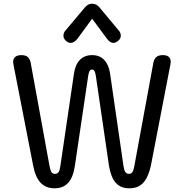

<svg xmlns="http://www.w3.org/2000/svg" viewBox="-20 -1008 995 1038"><path d="M159 -114 53 -658Q51 -668 51 -673Q51 -691 62.5 -700.5Q74 -710 95 -710Q119 -710 130.5 -699.5Q142 -689 146 -668L248 -109Q253 -85 259 -76.5Q265 -68 277 -68Q290 -68 296.5 -77.5Q303 -87 306 -108L380 -611Q387 -659 412 -684.5Q437 -710 478 -710Q519 -710 543.5 -684Q568 -658 575 -611L648 -108Q651 -87 658 -77.5Q665 -68 677 -68Q689 -68 695.5 -77Q702 -86 706 -109L809 -668Q813 -689 825 -699.5Q837 -710 860 -710Q903 -710 903 -673Q903 -668 901 -658L796 -114Q783 -52 755.5 -21Q728 10 679 10Q632 10 605.5 -20Q579 -50 569 -113L498 -599Q495 -617 490.5 -624.5Q486 -632 478 -632Q469 -632 464.5 -624.5Q460 -617 457 -599L385 -113Q376 -50 349 -20Q322 10 275 10Q228 10 199.5 -20Q171 -50 159 -114ZM323 -815Q323 -831 334 -843L440 -969Q456 -988 478 -988Q501 -988 517 -969L622 -843Q633 -831 633 -815Q633 -798 617 -786Q604 -776 593 -776Q575 -776 558 -799L478 -907L399 -799Q381 -776 362 -776Q351 -776 339 -785Q323 -798 323 -815Z"/></svg>

Font: Kodchasan Medium
Style: Regular
Weight: 500
Designer: Katatrad Aksorn Co.,Ltd.
Foundry: Cadson Demak Co.,Ltd.
Version: Version 1.000; ttfautohint (v1.6)